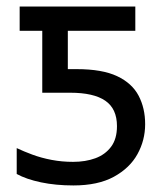

<svg xmlns="http://www.w3.org/2000/svg" viewBox="-20 -556 505 586"><path d="M204 10Q150 10 105 0.5Q60 -9 31 -25V-104Q52 -94 79 -84Q106 -74 137.5 -68Q169 -62 203 -62Q241 -62 271 -73Q301 -84 319 -108Q337 -132 337 -171Q337 -224 301.5 -248.5Q266 -273 194 -273H109V-462H40V-536H393V-462H187V-345H214Q292 -345 337.5 -323.5Q383 -302 403 -264Q423 -226 423 -177Q423 -128 399.5 -85.5Q376 -43 327.5 -16.5Q279 10 204 10Z"/></svg>

Font: Noto Sans Display
Style: Regular
Weight: 400
Designer: Monotype Design Team
Foundry: Monotype Imaging Inc.
Version: Version 2.003